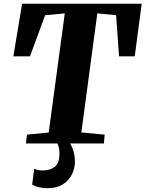

<svg xmlns="http://www.w3.org/2000/svg" viewBox="-20 -763 774 1021"><path d="M118 0 123.5 -47 239 -58.5 324.5 -692 220 -682 139.5 -463.5H51L97.5 -743H733.5L696.5 -463.5H613L597.5 -682L497.5 -692L412.5 -58.5L536.5 -47L532.5 0ZM314 -17 343 -15Q356.5 1 367.5 31.2Q378.5 61.5 378.5 96Q378.5 132.5 362.2 165Q346 197.5 313.5 217.8Q281 238 231 238Q210.5 238 188 232.8Q165.5 227.5 151 218.5L162 134Q169.5 138 182.2 141Q195 144 209 143.5Q247 143 270.8 124.5Q294.5 106 296 62Q297 33 291 15Q285 -3 280.5 -15Z"/></svg>

Font: Merriweather 48pt Black
Style: Italic
Weight: 900
Italic angle: -7.8°
Version: Version 2.101